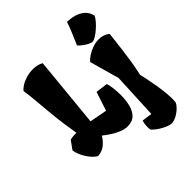

<svg xmlns="http://www.w3.org/2000/svg" viewBox="-273 -974 1350 1350"><g transform="rotate(-45 402.0 -299.5)"><path d="M113.8 9.8Q93.3 0 71 -26.6Q48.8 -53.2 33 -85.7Q17.1 -118.2 14.6 -146L58.1 -206.5Q67.9 -210.4 80.6 -211.9Q93.3 -213.4 105.5 -213.4H121.6Q102.1 -326.2 93.3 -413.8Q84.5 -501.5 79.3 -567.9Q74.2 -634.3 65.9 -683.1Q75.2 -697.3 97.9 -711.9Q120.6 -726.6 152.8 -736.6Q185.1 -746.6 221.2 -746.6Q267.6 -746.6 299.8 -727.1L248.5 -199.7L254.9 -199.2L378.4 -175.8L424.8 -316.9L514.6 -305.2Q521 -288.6 525.6 -253.9Q530.3 -219.2 530.3 -180.2Q530.3 -134.3 520.5 -90.6Q510.7 -46.9 484.4 -18.6Q458 9.8 408.7 9.8Q378.9 9.8 347.7 -3.2Q316.4 -16.1 287.1 -35.2Q257.8 -54.2 233.9 -73.2Q214.8 -40.5 185.5 -16.6Q156.2 7.3 113.8 9.8ZM656.7 -585Q644.5 -585.4 625.7 -594.5Q606.9 -603.5 588.6 -617.4Q570.3 -631.3 558.6 -645Q581.5 -697.3 597.4 -735.8Q613.3 -774.4 626 -811.5Q659.2 -811.5 694.6 -802.2Q730 -793 757.3 -770Q784.7 -747.1 794.4 -705.6Q786.6 -689 769.3 -668.9Q752 -648.9 731 -630.6Q710 -612.3 689.9 -599.9Q669.9 -587.4 656.7 -585ZM637.7 213.9Q608.4 208.5 581.1 194.3Q553.7 180.2 533.4 164.3Q513.2 148.4 504.4 137.2Q502.4 109.4 503.7 93.3Q504.9 77.1 511.2 55.2Q524.4 56.2 545.7 59.3Q566.9 62.5 587.4 65.4L603.5 -275.9L541.5 -497.1Q556.6 -515.1 581.8 -531.5Q606.9 -547.9 637.7 -558.1Q668.5 -568.4 699.2 -567.9Q720.7 -567.9 741.2 -561Q761.7 -554.2 778.3 -539.6Q777.3 -530.8 773.2 -493.7Q769 -456.5 762.7 -405.8Q756.3 -355 748.3 -302.2Q740.2 -249.5 731 -209L727.1 -191.9L725.1 -181.2L727.1 -182.1Q731 -165.5 738.5 -129.4Q746.1 -93.3 753.7 -48.1Q761.2 -2.9 765.4 42.5Q769.5 87.9 766.6 124Q764.6 137.7 745.1 158.9Q725.6 180.2 696.5 197Q667.5 213.9 637.7 213.9Z"/></g></svg>

Font: Fruktur
Style: Regular
Weight: 400
Designer: Viktoriya Grabowska, Eben Sorkin
Foundry: Viktoriya Grabowska
Version: Version 1.008; ttfautohint (v1.8.4.7-5d5b)